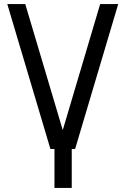

<svg xmlns="http://www.w3.org/2000/svg" viewBox="-20 -735 622 950"><path d="M249.5 194.8V2.4H229.5L16.1 -714.8H105L290.5 -91.3L475.6 -714.8H564.9L351.6 2.4H335V194.8Z"/></svg>

Font: Proletarsk
Style: Regular
Weight: 400
Designer: Peter Wiegel, original typeface by Carl Albert Fahrenwaldt 1901
Foundry: Peter Wiegel
Version: Version 1.000 2010 initial release